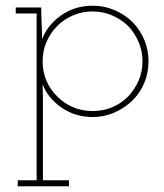

<svg xmlns="http://www.w3.org/2000/svg" viewBox="-20 -401 574 671"><path d="M42 250H221V229H130V-57Q130 -70 129.5 -82Q129 -94 129 -107Q138 -82 155 -61.5Q172 -41 195 -25Q218 -9 245.5 -0.5Q273 8 304 8Q344 8 379.5 -7.5Q415 -23 442 -49Q469 -75 484 -110.5Q499 -146 499 -187Q499 -227 484 -262.5Q469 -298 442 -325Q415 -351 379.5 -366Q344 -381 304 -381Q242 -381 194.5 -348Q147 -315 127 -264Q127 -291 125.5 -319.5Q124 -348 124 -375H35V-354H108V229H42ZM304 -361Q339 -361 371 -347.5Q403 -334 427 -311Q450 -287 464 -255Q478 -223 478 -187Q478 -150 464 -118.5Q450 -87 427 -63Q403 -39 371.5 -26Q340 -13 304 -13Q267 -13 236 -26Q205 -39 181 -63Q156 -87 142.5 -118.5Q129 -150 129 -187Q129 -223 142.5 -254.5Q156 -286 180 -310Q204 -334 235.5 -347.5Q267 -361 304 -361Z"/></svg>

Font: Josefin Slab ExtraLight
Style: Regular
Weight: 250
Designer: Santiago Orozco
Foundry: Typemade
Version: Version 2.000